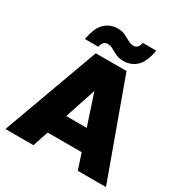

<svg xmlns="http://www.w3.org/2000/svg" viewBox="-205 -1067 1164 1222"><g transform="rotate(30 377.5 -456.0)"><path d="M491 -705 747 0H540L341 -603H414L214 0H8L265 -705ZM169 -265H566L615 -115H120ZM440 -750Q409 -750 385.5 -761Q362 -772 342.5 -783.5Q323 -795 303 -795Q285 -795 274 -784Q263 -773 258 -749H160Q175 -837 214 -874.5Q253 -912 310 -912Q341 -912 364.5 -900.5Q388 -889 407.5 -877.5Q427 -866 447 -866Q465 -866 476 -877.5Q487 -889 491 -912H590Q575 -824 536 -787Q497 -750 440 -750Z"/></g></svg>

Font: Parkinsans ExtraBold
Style: Regular
Weight: 800
Designer: Red Stone, Indian Type Foundry
Foundry: Indian Type Foundry
Version: Version 1.000